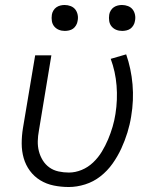

<svg xmlns="http://www.w3.org/2000/svg" viewBox="-20 -742 640 770"><path d="M256 8Q225 8 195.5 2Q166 -4 141.5 -19Q117 -34 100 -57Q83 -80 75 -108Q67 -136 67 -166.5Q67 -197 72 -228L121 -520H186L136 -218Q132 -197 131.5 -176Q131 -155 136 -135.5Q141 -116 151.5 -99Q162 -82 178 -70.5Q194 -59 214.5 -54.5Q235 -50 256 -50Q282 -50 307.5 -60.5Q333 -71 353.5 -90.5Q374 -110 388.5 -134Q403 -158 413.5 -183Q424 -208 431.5 -233.5Q439 -259 443 -285Q452 -342 447.5 -398.5Q443 -455 424 -506L486 -524Q506 -467 511.5 -403.5Q517 -340 506 -275Q501 -243 491 -210.5Q481 -178 466.5 -146.5Q452 -115 431.5 -86Q411 -57 383 -35Q355 -13 321.5 -2.5Q288 8 256 8ZM470 -618Q457 -618 446 -622.5Q435 -627 427.5 -636Q420 -645 418 -657.5Q416 -670 418 -683Q419 -691 424 -699.5Q429 -708 436.5 -713Q444 -718 452.5 -720Q461 -722 469 -722Q482 -722 493.5 -717.5Q505 -713 512 -704Q519 -695 521.5 -682.5Q524 -670 521 -657Q520 -649 515 -640.5Q510 -632 503 -627Q496 -622 487 -620Q478 -618 470 -618ZM240 -618Q227 -618 216 -622.5Q205 -627 197.5 -636Q190 -645 188 -657.5Q186 -670 188 -683Q189 -691 194 -699.5Q199 -708 206.5 -713Q214 -718 222.5 -720Q231 -722 239 -722Q252 -722 263.5 -717.5Q275 -713 282 -704Q289 -695 291.5 -682.5Q294 -670 291 -657Q290 -649 285 -640.5Q280 -632 273 -627Q266 -622 257 -620Q248 -618 240 -618Z"/></svg>

Font: Iosevka Light Extended
Style: Italic
Weight: 300
Width: 7
Italic angle: -9°
Monospace: yes
Designer: Belleve Invis
Foundry: Belleve Invis
Version: Version 32.5.0; ttfautohint (v1.8.4)